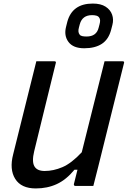

<svg xmlns="http://www.w3.org/2000/svg" viewBox="-20 -1044 717 1078"><path d="M181 14Q99 14 65.5 -39.5Q32 -93 54 -178Q77 -270 104 -379Q131 -488 159 -600Q165 -625 171.5 -650Q178 -675 184 -700H285Q297 -700 293 -689Q261 -561 230 -432.5Q199 -304 172 -195Q158 -137 173 -110.5Q188 -84 231 -84Q280 -84 330.5 -105.5Q381 -127 439 -189Q471 -317 503 -445Q535 -573 567 -700H668Q680 -700 676 -689Q640 -544 603.5 -398Q567 -252 531 -106Q524 -78 517 -51Q510 -24 504 0H403Q398 0 396 -3.5Q394 -7 395 -11Q405 -49 415 -91H398Q352 -35 299 -10.5Q246 14 181 14ZM501 -1024Q546 -1024 573 -1006.5Q600 -989 609.5 -961.5Q619 -934 611 -904L604 -877Q590 -823 552 -798Q514 -773 453 -773Q391 -773 364.5 -808.5Q338 -844 351 -894L358 -922Q386 -1024 501 -1024ZM497 -959Q442 -959 428 -908L423 -889Q416 -864 427 -850Q432 -843 442.5 -841Q453 -839 466 -839Q522 -839 534 -889L539 -908Q546 -933 537 -945Q532 -953 521.5 -956Q511 -959 497 -959Z"/></svg>

Font: Recursive Sn Lnr St Med
Style: Italic
Weight: 500
Italic angle: -15°
Version: Version 1.079;hotconv 1.0.112;makeotfexe 2.5.65598; ttfautoh